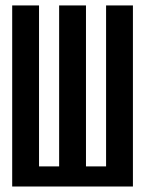

<svg xmlns="http://www.w3.org/2000/svg" viewBox="-20 -679 528 699"><path d="M24.4 0V-659.2H122.1V-73.2H195.3V-659.2H293V-73.2H366.2V-659.2H463.9V0Z"/></svg>

Font: Alegre Sans
Style: Regular
Weight: 400
Width: 3
Designer: GrandChaos9000
Version: Version 1.2.6 - August 1, 2014